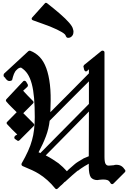

<svg xmlns="http://www.w3.org/2000/svg" viewBox="-20 -1247 917 1369"><path d="M872 -35Q859 -55 844.5 -63.5Q830 -72 810 -72Q804 -72 800 -71.5Q796 -71 792 -69Q782 -68 768.5 -67Q755 -66 755 -66Q740 -66 732.5 -79Q725 -92 725 -129V-873Q725 -882 716.5 -885Q708 -888 701 -882L580 -784Q578 -781 576 -777.5Q574 -774 575 -772L580 -750Q583 -741 589 -738.5Q595 -736 603 -742Q604 -745 608 -747.5Q612 -750 614 -753V-724Q545 -653 476.5 -585Q408 -517 339 -447L340 -483Q344 -575 336 -643.5Q328 -712 310 -761Q292 -810 263.5 -840Q235 -870 196 -885Q187 -887 182 -882L9 -722Q3 -712 8 -704Q2 -709 2 -709Q2 -709 4.5 -705.5Q7 -702 10.5 -698Q14 -694 17 -692Q19 -688 20 -686.5Q21 -685 25 -681L28 -678Q43 -662 66 -675Q72 -701 79.5 -720Q87 -739 100 -750Q114 -765 130 -765Q158 -748 176.5 -720Q195 -692 206.5 -649Q218 -606 223 -547.5Q228 -489 228 -412Q228 -367 223 -324Q218 -281 208 -247Q199 -212 180 -170Q161 -128 135 -83Q132 -78 133.5 -72Q135 -66 141 -63Q220 -31 255 -9Q288 11 318 38Q348 65 372 95Q381 107 392 97Q399 89 405.5 84Q412 79 417 73V74Q425 67 431 60.5Q437 54 442 49V51Q506 -8 535 -31V-29Q545 -37 556.5 -45Q568 -53 584 -63Q595 -68 601 -72.5Q607 -77 613 -80V-59Q613 -5 628 18Q645 37 674 37Q678 37 681.5 36Q685 35 688 35Q695 34 703.5 33.5Q712 33 718 33Q735 33 747 37.5Q759 42 768 59Q772 65 778 66Q784 67 790 61L870 -19Q877 -27 872 -35ZM220 -348Q228 -356 220 -366L146 -440L215 -509Q224 -519 214 -528Q196 -546 179 -563.5Q162 -581 145 -600L175 -628Q181 -634 178 -645L166 -665Q162 -670 155.5 -671Q149 -672 145 -667L26 -540Q18 -531 26 -522Q42 -503 61.5 -484Q81 -465 99 -447L32 -379Q22 -370 32 -360Q49 -342 66 -324Q83 -306 103 -288L88 -279Q83 -274 82 -267Q81 -260 87 -256L103 -245Q110 -239 119 -247ZM614 -506 267 -155Q265 -158 262 -158.5Q259 -159 255 -161Q287 -221 307.5 -275.5Q328 -330 334 -386Q405 -457 474 -527Q543 -597 614 -667ZM614 -452 613 -133Q598 -126 586.5 -122Q575 -118 569 -113Q553 -104 537 -94Q521 -84 511 -75Q498 -63 483.5 -51Q469 -39 457 -26Q443 -42 428.5 -55.5Q414 -69 397 -83Q380 -95 356 -110.5Q332 -126 306 -139Q387 -220 460.5 -295.5Q534 -371 614 -452ZM504 -1021Q504 -1029 500 -1041Q497 -1057 473.5 -1084.5Q450 -1112 405 -1151Q390 -1164 368.5 -1181.5Q347 -1199 317 -1223Q313 -1227 307 -1227Q302 -1227 299 -1222L210 -1123Q204 -1117 206 -1110.5Q208 -1104 216 -1102Q257 -1087 287 -1076.5Q317 -1066 337 -1058Q449 -1012 449 -990Q454 -979 462.5 -977.5Q471 -976 480.5 -980Q490 -984 497 -994.5Q504 -1005 504 -1021Z"/></svg>

Font: MM Taunggyi
Style: Regular
Weight: 400
Designer: Khon Soe Zaw Thu
Version: Version 1.00 July 18, 2016, initial release